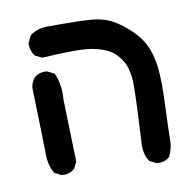

<svg xmlns="http://www.w3.org/2000/svg" viewBox="-63 -437 626 629"><g transform="rotate(-10 250.0 -122.5)"><path d="M371.1 64.5Q371.1 57.6 372.1 50.3Q379.4 -88.4 379.4 -132.8Q379.4 -140.1 379.2 -150.6Q378.9 -161.1 376.2 -175Q373.5 -189 369.6 -200.7Q361.3 -223.1 340.3 -244.1Q319.3 -264.2 275.4 -274.4Q251 -280.3 205.8 -280.3Q160.6 -280.3 100.1 -276.4L76.7 -287.6Q64 -304.7 64 -325.2Q64 -328.6 64.5 -333L76.2 -356L77.6 -356.9Q102.5 -374 133.8 -374Q137.2 -374 140.6 -374Q160.6 -374 178.7 -374Q241.2 -374 274.9 -371.6Q319.8 -368.2 349.6 -351.6Q378.9 -335.4 408.7 -306.6Q439.5 -276.9 453.6 -239.3Q467.8 -201.7 469.7 -153.3Q470.7 -133.8 470.7 -119.9Q470.7 -106 470.5 -88.9Q470.2 -71.8 468 -21.2Q465.8 29.3 465.8 59.6Q465.8 89.8 452.6 116.2L451.2 117.2Q437.5 129.4 417 129.4Q414.1 129.4 409.2 128.9L386.2 117.2L384.8 115.2Q371.1 93.3 371.1 64.5ZM56.6 40.5Q56.6 10.7 50.8 -185.1Q53.2 -203.6 64.9 -217.3Q79.1 -230 99.6 -230Q102.5 -230 107.4 -229.5L130.9 -217.8L132.3 -214.8Q145.5 -183.6 145.5 -147.5Q145.5 -138.7 144.5 -129.9L150.4 78.1L139.2 100.6L137.7 101.6Q124 113.8 103.5 113.8Q100.6 113.8 95.7 113.3L72.3 101.6Q64 85.9 60.3 71Q56.6 56.2 56.6 40.5Z"/></g></svg>

Font: Bakudai
Style: Bold
Weight: 700
Version: Version 1.48